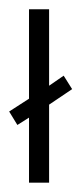

<svg xmlns="http://www.w3.org/2000/svg" viewBox="-24 -391 175 411"><path d="M38.1 0V-139.2L13.2 -123.5L-4.4 -152.3L38.1 -179.7V-371.1H81.1V-207.5L112.3 -229L130.4 -200.2L81.1 -167V0Z"/></svg>

Font: NotoSansOldHungarianUI
Style: Regular
Weight: 400
Designer: Monotype Design Team
Foundry: Monotype Imaging Inc.
Version: Version 1001.000; ttfautohint (v1.8.4.7-5d5b)